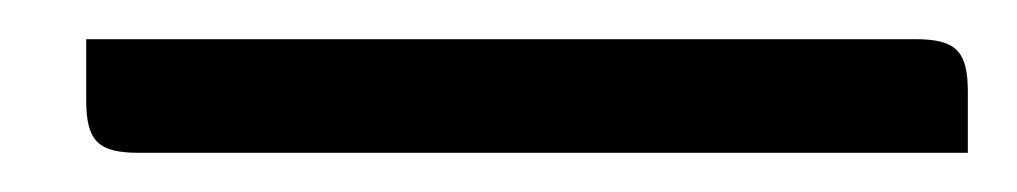

<svg xmlns="http://www.w3.org/2000/svg" viewBox="-20 -20 519 98"><path d="M24 31C24 52 30 58 51 58H474V27C474 6 468 0 447 0H24Z"/></svg>

Font: Rationale One
Style: Regular
Weight: 400
Designer: Cyreal (www.cyreal.org)
Foundry: Cyreal (www.cyreal.org)
Version: Version 1.001